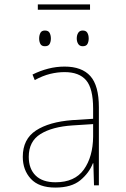

<svg xmlns="http://www.w3.org/2000/svg" viewBox="-20 -838 570 868"><path d="M230 10Q156 10 119.5 -29.5Q83 -69 83 -129Q83 -209 142.5 -248Q202 -287 307 -295L401 -301V-347Q401 -438 369.5 -475Q338 -512 272 -512Q240 -512 207 -504Q174 -496 137 -476L127 -501Q161 -518 197.5 -527.5Q234 -537 272 -537Q350 -537 388.5 -494Q427 -451 427 -353V0H405L402 -100H400Q383 -56 343 -23Q303 10 230 10ZM231 -14Q318 -14 359 -71.5Q400 -129 401 -220V-277L308 -271Q216 -265 163 -232Q110 -199 110 -129Q110 -75 141 -44.5Q172 -14 231 -14ZM354 -629Q340 -629 333.5 -639.5Q327 -650 327 -664Q327 -679 333.5 -689.5Q340 -700 354 -700Q369 -700 375 -689.5Q381 -679 381 -664Q381 -650 375.5 -639.5Q370 -629 354 -629ZM183 -629Q168 -629 162.5 -639.5Q157 -650 157 -664Q157 -678 162.5 -689Q168 -700 183 -700Q199 -700 204.5 -689Q210 -678 210 -664Q210 -650 204.5 -639.5Q199 -629 183 -629ZM151 -794V-818H387V-794Z"/></svg>

Font: Noto Sans Mono Condensed Thin
Style: Regular
Weight: 100
Width: 3
Designer: Monotype Design Team
Foundry: Monotype Imaging Inc.
Version: Version 2.014; ttfautohint (v1.8.4.7-5d5b)